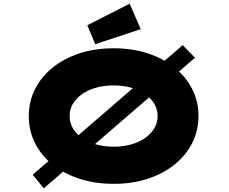

<svg xmlns="http://www.w3.org/2000/svg" viewBox="-20 -980 1234 1034"><path d="M216 34 156 -39 964 -737 1030 -669ZM593 10Q491 10 407 -17.5Q323 -45 262 -94.5Q201 -144 168 -210.5Q135 -277 135 -355Q135 -433 168.5 -499.5Q202 -566 263 -615.5Q324 -665 407.5 -692.5Q491 -720 592 -720Q693 -720 776.5 -692.5Q860 -665 921 -615.5Q982 -566 1015.5 -499.5Q1049 -433 1049 -356Q1049 -277 1015.5 -210.5Q982 -144 921 -94.5Q860 -45 776.5 -17.5Q693 10 593 10ZM592 -190Q644 -190 687.5 -202.5Q731 -215 762.5 -237.5Q794 -260 811.5 -290Q829 -320 829 -355Q829 -390 811.5 -420Q794 -450 762.5 -472.5Q731 -495 687.5 -507.5Q644 -520 592 -520Q540 -520 496.5 -507.5Q453 -495 421 -472.5Q389 -450 372 -420Q355 -390 355 -355Q355 -320 372 -290Q389 -260 421 -237.5Q453 -215 496.5 -202.5Q540 -190 592 -190ZM493 -742 450 -844 678 -960 738 -823Z"/></svg>

Font: Lexend Zetta Black
Style: Regular
Weight: 900
Designer: Bonnie Shaver-Troup, Thomas Jockin
Foundry: Lexend
Version: Version 1.007